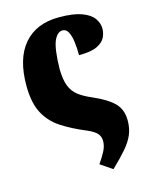

<svg xmlns="http://www.w3.org/2000/svg" viewBox="-116 -625 720 918"><g transform="rotate(-15 244.5 -165.5)"><path d="M31 -270Q30 -407 91.5 -478.5Q153 -550 265 -550Q336 -550 377 -535Q418 -520 435.5 -495.5Q453 -471 453 -444Q453 -423 443 -401.5Q433 -380 403 -365Q373 -350 312 -350Q312 -386 308 -416.5Q304 -447 294 -466Q284 -485 266 -485Q240 -485 223.5 -447.5Q207 -410 205 -310Q206 -257 218 -226Q230 -195 255 -175.5Q280 -156 318 -140Q392 -108 424 -75Q456 -42 456 11Q456 50 443 81Q430 112 402 144.5Q374 177 330 219L271 179Q290 152 303.5 126.5Q317 101 317 76Q317 55 304.5 39.5Q292 24 255 8Q185 -21 135.5 -53.5Q86 -86 59 -136.5Q32 -187 31 -270Z"/></g></svg>

Font: Noto Serif Condensed Black
Style: Regular
Weight: 900
Width: 3
Designer: Monotype Design Team
Foundry: Monotype Imaging Inc.
Version: Version 2.015; ttfautohint (v1.8.4.7-5d5b)